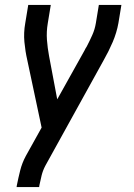

<svg xmlns="http://www.w3.org/2000/svg" viewBox="-20 -550 540 775"><path d="M47 205 48 198Q54 168 61.5 138Q69 108 84 80L148 -35L90 -308Q82 -343 78.5 -380.5Q75 -418 82 -457L94 -530H185L173 -457Q167 -422 169.5 -389Q172 -356 178 -324L211 -149L321 -346Q323 -350 325 -354Q327 -358 330 -362Q342 -385 352.5 -408.5Q363 -432 367 -457L379 -530H470L458 -457Q451 -418 435 -380.5Q419 -343 399 -308L163 119Q153 138 148 158Q143 178 139 198L138 205Z"/></svg>

Font: iosevka_custom_sans_ss08 Md
Style: Italic
Weight: 500
Italic angle: -10°
Designer: Belleve Invis
Foundry: Belleve Invis
Version: Version 10.3.0; ttfautohint (v1.8.3)